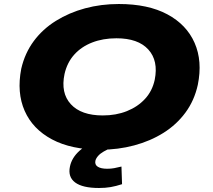

<svg xmlns="http://www.w3.org/2000/svg" viewBox="-20 -736 1061 958"><path d="M482 11Q336 11 239.5 -40.5Q143 -92 103 -183Q63 -274 86 -393Q104 -471 148.5 -531Q193 -591 259 -632Q325 -673 404.5 -694.5Q484 -716 573 -716Q719 -716 815 -664.5Q911 -613 951 -522Q991 -431 967 -313Q950 -235 905.5 -174.5Q861 -114 795.5 -73Q730 -32 649.5 -10.5Q569 11 482 11ZM493 -160Q559 -160 613 -181.5Q667 -203 703.5 -242.5Q740 -282 752 -338Q771 -433 720 -489Q669 -545 561 -545Q494 -545 440 -524Q386 -503 350.5 -463.5Q315 -424 302 -367Q282 -272 333.5 -216Q385 -160 493 -160ZM474 202Q392 202 355 174.5Q318 147 329 95Q338 51 377 16Q416 -19 492 -48L539 0Q515 10 497.5 20Q480 30 469.5 42Q459 54 456 66Q452 86 468 96Q484 106 515 106Q534 106 550 103Q566 100 586 95L589 183Q558 193 532 197.5Q506 202 474 202Z"/></svg>

Font: Nunito Sans 10pt Expanded Black
Style: Italic
Weight: 900
Width: 7
Italic angle: -9°
Designer: Vernon Adams
Foundry: Vernon Adams
Version: Version 3.101;gftools[0.9.27]